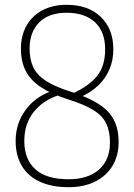

<svg xmlns="http://www.w3.org/2000/svg" viewBox="-20 -769 558 798"><path d="M265 9Q195 9 145.8 -13.8Q96.5 -36.5 70.8 -79.5Q45 -122.5 45 -183Q45 -255 85.2 -310.5Q125.5 -366 193 -390L226 -374Q159.5 -353 120.2 -303.8Q81 -254.5 81 -183Q81 -107.5 126.5 -65.8Q172 -24 265 -24Q345.5 -24 391.2 -64Q437 -104 437 -176Q437 -224 421.2 -256.2Q405.5 -288.5 368.2 -311.5Q331 -334.5 266 -355Q194.5 -377.5 150.8 -406.2Q107 -435 87 -474Q67 -513 67 -566Q67 -621.5 90.2 -662.5Q113.5 -703.5 156.2 -726.2Q199 -749 257 -749Q346.5 -749 398.8 -699Q451 -649 451 -564Q451 -519 435.2 -481.5Q419.5 -444 389.8 -415.2Q360 -386.5 318 -367L283 -381Q353 -413.5 385 -455Q417 -496.5 417 -564Q417 -637.5 374.5 -676.8Q332 -716 257 -716Q183 -716 143 -676Q103 -636 103 -567Q103 -522.5 118 -490.2Q133 -458 169.5 -433.8Q206 -409.5 271 -389Q345 -365.5 389.2 -337.2Q433.5 -309 453.2 -270.8Q473 -232.5 473 -179Q473 -122.5 447.8 -80.2Q422.5 -38 375.8 -14.5Q329 9 265 9Z"/></svg>

Font: Encode Sans Condensed Thin
Style: Regular
Weight: 100
Width: 3
Designer: Multiple Designers
Foundry: Impallari Type
Version: Version 3.002